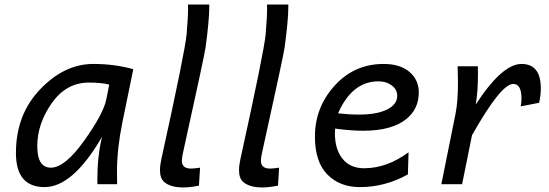

<svg xmlns="http://www.w3.org/2000/svg" viewBox="-20 -801 2388 835"><path d="M201.2 -71.8Q262.2 -71.8 345.9 -189Q429.7 -306.2 442.4 -369.1L455.1 -433.1Q421.4 -441.9 366.7 -441.9Q268.1 -441.9 205.1 -352.3Q142.1 -262.7 142.1 -165.5Q142.1 -71.8 201.2 -71.8ZM173.8 12.7Q49.3 12.7 49.3 -135.7Q49.3 -302.7 154.8 -412.8Q260.3 -522.9 385.7 -522.9Q479.5 -522.9 559.6 -500L511.7 -266.1Q488.8 -153.3 488.8 -54.2Q488.8 -21 489.3 0H403.8L403.3 -18.6Q403.3 -122.1 423.8 -206.1Q296.9 12.7 173.8 12.7Z M774.9 -132.3Q771 -114.3 771 -102.1Q771 -67.9 810.5 -67.9Q824.2 -67.9 850.1 -71.8L845.2 6.3Q806.2 14.2 777.8 14.2Q719.7 14.2 692.9 -10.7Q675.8 -26.4 675.8 -61Q675.8 -81.5 681.6 -108.4Q785.2 -579.1 791.5 -651.9Q797.9 -725.1 797.9 -765.1L797.4 -781.2H890.1V-771.5Q890.1 -713.4 874 -594.2Q869.6 -561.5 774.9 -132.3Z M1118.7 -132.3Q1114.7 -114.3 1114.7 -102.1Q1114.7 -67.9 1154.3 -67.9Q1168 -67.9 1193.8 -71.8L1189 6.3Q1149.9 14.2 1121.6 14.2Q1063.5 14.2 1036.6 -10.7Q1019.5 -26.4 1019.5 -61Q1019.5 -81.5 1025.4 -108.4Q1128.9 -579.1 1135.3 -651.9Q1141.6 -725.1 1141.6 -765.1L1141.1 -781.2H1233.9V-771.5Q1233.9 -713.4 1217.8 -594.2Q1213.4 -561.5 1118.7 -132.3Z M1542 -302.7Q1622.6 -302.7 1667 -326.7Q1707.5 -348.1 1707.5 -384.8Q1707.5 -411.6 1683.8 -429.4Q1660.2 -447.3 1626 -447.3Q1511.2 -447.3 1450.2 -308.1Q1498.5 -302.7 1542 -302.7ZM1544.9 12.7Q1457.5 12.7 1403.6 -42.2Q1349.6 -97.2 1349.6 -207Q1349.6 -334 1435.3 -428.5Q1521 -522.9 1648.4 -522.9Q1719.7 -522.9 1760.5 -488.5Q1801.3 -454.1 1801.3 -398.9Q1801.3 -327.6 1747.6 -283.7Q1684.6 -232.4 1559.1 -232.4Q1506.3 -232.4 1437.5 -241.7Q1436.5 -231.4 1436.5 -221.7Q1436.5 -152.8 1468.3 -112.3Q1501.5 -69.3 1563.5 -69.3Q1662.6 -69.3 1756.8 -138.7L1753.9 -42.5Q1654.8 12.7 1544.9 12.7Z M1989.7 0H1899.4L1960.9 -305.2Q1971.7 -358.4 1971.7 -441.9L1970.2 -512.7H2058.1Q2058.6 -499 2058.6 -478.5Q2058.6 -400.4 2048.8 -346.2Q2163.6 -522.9 2248 -522.9Q2332 -522.9 2332 -416.5Q2332 -387.2 2324.7 -354L2244.6 -338.4Q2248 -355.5 2248 -372.1Q2248 -436 2211.9 -436Q2158.7 -436 2032.7 -212.9Z"/></svg>

Font: Cadman
Style: Italic
Weight: 400
Italic angle: -12°
Designer: Paul James MIller
Foundry: High-Logic / Made with FontCreator
Version: Version 2.114;March 28, 2021;FontCreator 13.0.0.2683 64-bit